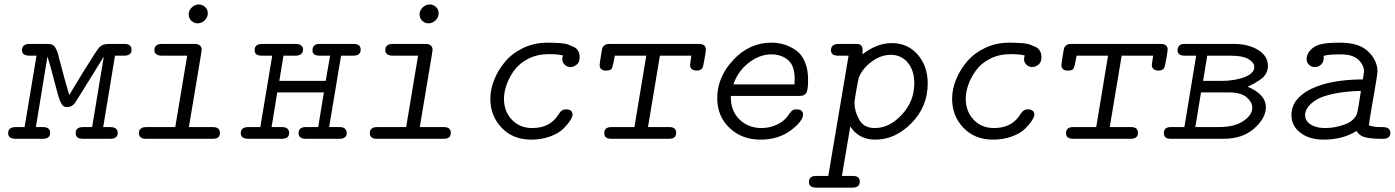

<svg xmlns="http://www.w3.org/2000/svg" viewBox="-20 -631 6342 873"><path d="M17.1 -25.9Q17.1 -52.7 50.8 -53.2H91.8L146 -377.9H113.8Q79.6 -377.9 80.1 -402.8Q80.1 -430.7 112.8 -431.2H195.8Q204.6 -431.2 210.2 -430.2Q215.8 -429.2 221.4 -425.5Q227.1 -421.9 230 -417.5Q232.9 -413.1 237.5 -403.1Q242.2 -393.1 244.6 -382.1Q247.1 -371.1 252.4 -352.1Q257.8 -333 262.9 -313Q268.1 -293 276.6 -262Q285.2 -231 294.9 -199.2Q321.8 -242.2 359.9 -306.2Q417 -398.9 430.9 -415Q444.8 -431.2 473.1 -431.2H544.9Q578.1 -431.2 578.1 -404.8Q578.1 -377.9 544.9 -377.9H502.9L449.2 -53.2H481Q515.1 -53.2 515.1 -26.9Q515.1 0 481 0H356Q323.7 0 324.2 -25.9Q324.2 -52.7 356.9 -53.2H398.9L452.1 -374Q323.2 -165 319.8 -161.1Q304.7 -144 286.1 -144Q277.3 -144 271.7 -146.5Q266.1 -148.9 261 -157Q255.9 -165 252 -175Q248 -185.1 242.4 -205.1Q236.8 -225.1 231.4 -245.6Q226.1 -266.1 216.6 -302Q207 -337.9 195.8 -374L143.1 -53.2H174.8Q208 -53.2 208 -26.9Q208 0 174.8 0H49.8Q17.1 0 17.1 -25.9Z M611.8 -25.9Q611.8 -39.1 618.9 -44.9Q626 -50.8 631.8 -52Q637.7 -53.2 649.9 -53.2H776.9L831.1 -377.9H716.8Q681.6 -377.9 682.1 -403.8Q682.1 -430.7 715.8 -431.2H864.7Q897 -431.2 897 -403.8L894 -382.8L838.9 -53.2H947.8Q980 -53.2 980 -26.9Q980 0 948.7 0H643.1Q611.8 0 611.8 -25.9ZM837.9 -564.9Q837.9 -584 852.3 -597.4Q866.7 -610.8 883.8 -610.8Q899.9 -610.8 912.4 -599.4Q924.8 -587.9 924.8 -570.8Q924.8 -551.8 910.4 -538.3Q896 -524.9 878.9 -524.9Q861.8 -524.9 849.9 -536.9Q837.9 -548.8 837.9 -564.9Z M1106 -53.2H1163.6L1217.8 -377.9Q1217.8 -377.9 1169.9 -377.9Q1137.7 -377.9 1137.7 -402.8Q1137.7 -430.7 1170.9 -431.2H1323.7Q1357.9 -431.2 1357.9 -404.8Q1357.9 -396 1351.3 -387.5Q1344.7 -378.9 1326.7 -377.9H1269L1250 -263.2H1460.9L1481 -377.9H1432.6Q1400.4 -377.9 1400.9 -402.8Q1400.9 -430.7 1432.6 -431.2H1587.9Q1620.1 -431.2 1619.9 -405Q1619.6 -378.9 1589.8 -377.9H1530.8L1476.6 -53.2Q1476.6 -53.2 1524.9 -53.2Q1542 -53.2 1549.3 -45.2Q1556.6 -37.1 1556.6 -26.9Q1556.6 0 1523.9 0H1370.6Q1337.4 0 1337.6 -25.9Q1337.9 -51.8 1367.7 -53.2H1426.8L1452.6 -210.9H1240.7L1214.8 -53.2Q1214.8 -53.2 1262.7 -53.2Q1279.8 -53.2 1287.4 -45.2Q1294.9 -37.1 1294.9 -26.9Q1294.9 0 1261.7 0H1108.9Q1074.7 0 1074.7 -25.9Q1074.7 -51.8 1106 -53.2Z M1661.6 -25.9Q1661.6 -39.1 1668.7 -44.9Q1675.8 -50.8 1681.6 -52Q1687.5 -53.2 1699.7 -53.2H1826.7L1880.9 -377.9H1766.6Q1731.4 -377.9 1731.9 -403.8Q1731.9 -430.7 1765.6 -431.2H1914.6Q1946.8 -431.2 1946.8 -403.8L1943.8 -382.8L1888.7 -53.2H1997.6Q2029.8 -53.2 2029.8 -26.9Q2029.8 0 1998.5 0H1692.9Q1661.6 0 1661.6 -25.9ZM1887.7 -564.9Q1887.7 -584 1902.1 -597.4Q1916.5 -610.8 1933.6 -610.8Q1949.7 -610.8 1962.2 -599.4Q1974.6 -587.9 1974.6 -570.8Q1974.6 -551.8 1960.2 -538.3Q1945.8 -524.9 1928.7 -524.9Q1911.6 -524.9 1899.7 -536.9Q1887.7 -548.8 1887.7 -564.9Z M2209.5 -182.1Q2209.5 -225.1 2227.5 -269.5Q2245.6 -314 2277.6 -351.6Q2309.6 -389.2 2359.6 -413.1Q2409.7 -437 2468.8 -437Q2487.8 -437 2499.3 -436.5Q2510.7 -436 2530.8 -434.6Q2550.8 -433.1 2563.2 -428.5Q2575.7 -423.8 2589.1 -417.5Q2602.5 -411.1 2609.1 -399.2Q2615.7 -387.2 2615.7 -371.1Q2615.7 -347.2 2601.6 -336.7Q2587.4 -326.2 2573.7 -326.2Q2558.6 -326.2 2547.6 -336.7Q2536.6 -347.2 2536.6 -362.8Q2536.6 -367.7 2539.6 -378.9Q2518.6 -384.8 2474.6 -384.8Q2422.9 -384.8 2381.8 -363.8Q2340.8 -342.8 2317.6 -310.3Q2294.4 -277.8 2283 -244.9Q2271.5 -211.9 2271.5 -182.1Q2271.5 -125 2307.1 -86.9Q2342.8 -48.8 2400.4 -48.8Q2483.4 -48.8 2521.5 -113.8Q2533.7 -133.8 2552.7 -133.8Q2583.5 -133.8 2583.5 -108.9Q2583.5 -100.1 2572.5 -83Q2561.5 -65.9 2541 -45.4Q2520.5 -24.9 2481.4 -10.5Q2442.4 3.9 2395.5 3.9Q2312.5 3.9 2261 -50Q2209.5 -104 2209.5 -182.1Z M2706.5 -335.9Q2706.5 -341.8 2715.3 -395Q2717.3 -408.2 2719.5 -414.1Q2721.7 -419.9 2729 -425.5Q2736.3 -431.2 2750.5 -431.2H3157.7Q3189.9 -431.2 3189.5 -404.8Q3189.5 -398.9 3183.6 -364.5Q3177.7 -330.1 3175.3 -325.2Q3168.5 -310.1 3149.4 -310.1Q3117.2 -310.1 3117.7 -336.9Q3117.7 -339.8 3123.5 -377.9H2980.5L2926.3 -53.2H3023.4Q3054.2 -53.2 3054.4 -27.1Q3054.7 -1 3024.4 0H2759.3Q2727.1 0 2727.5 -25.9Q2727.5 -52.7 2759.3 -53.2H2864.7L2918.5 -377.9H2775.4Q2766.6 -326.2 2760.7 -317.9Q2754.9 -310.1 2736.3 -310.1H2735.4Q2706.5 -310.1 2706.5 -335.9Z M3241.2 -185.1Q3241.2 -280.3 3314.2 -358.6Q3387.2 -437 3488.3 -437Q3517.1 -437 3544.2 -429Q3571.3 -420.9 3597.4 -403.6Q3623.5 -386.2 3638.9 -351.6Q3654.3 -316.9 3654.3 -269Q3654.3 -222.2 3646.2 -208.5Q3638.2 -194.8 3616.2 -194.8H3303.2V-187Q3303.2 -125 3343.3 -86.9Q3383.3 -48.8 3442.4 -48.8Q3481.4 -48.8 3515.9 -65.9Q3550.3 -83 3568.4 -112.8Q3580.6 -130.9 3591.3 -132.8Q3595.2 -133.8 3600.6 -133.8Q3631.3 -133.8 3631.3 -110.8Q3631.3 -80.1 3575.4 -38.1Q3519.5 3.9 3437.5 3.9Q3353.5 3.9 3297.4 -49.1Q3241.2 -102.1 3241.2 -185.1ZM3314.5 -247.1H3592.3Q3593.3 -255.9 3593.3 -272Q3593.3 -333 3562.7 -358.4Q3532.2 -383.8 3487.3 -383.8Q3434.1 -383.8 3384.8 -345.9Q3335.4 -308.1 3314.5 -247.1Z M3658.2 196.8Q3658.2 169.9 3688.5 168.9H3746.1L3838.4 -377.9H3788.1Q3758.3 -378.9 3758.3 -402.8Q3758.3 -430.7 3792.5 -431.2H3875.5Q3902.3 -431.2 3902.3 -403.8Q3902.3 -390.6 3901.4 -383.8Q3966.3 -434.6 4034.2 -435.1Q4107.4 -435.1 4152.8 -382.6Q4198.2 -330.1 4198.2 -252Q4198.2 -146 4124.3 -71Q4050.3 3.9 3960.4 3.9Q3884.3 3.9 3846.2 -56.2L3808.1 168.9H3857.4Q3889.6 168.9 3889.2 194.8Q3889.2 221.7 3856.4 222.2H3690.4Q3658.2 221.7 3658.2 196.8ZM3865.2 -164.1Q3865.2 -125 3886.7 -86.9Q3908.2 -48.8 3957.5 -48.8Q4024.4 -48.8 4080.8 -109.9Q4137.2 -170.9 4137.2 -252.9Q4137.2 -310.1 4107.7 -345.9Q4078.1 -381.8 4030.3 -381.8Q3985.4 -381.8 3943.4 -350.8Q3901.4 -319.8 3885.3 -278.8Q3882.3 -271 3873.8 -222.4Q3865.2 -173.8 3865.2 -164.1Z M4309.1 -182.1Q4309.1 -225.1 4327.1 -269.5Q4345.2 -314 4377.2 -351.6Q4409.2 -389.2 4459.2 -413.1Q4509.3 -437 4568.4 -437Q4587.4 -437 4598.9 -436.5Q4610.4 -436 4630.4 -434.6Q4650.4 -433.1 4662.8 -428.5Q4675.3 -423.8 4688.7 -417.5Q4702.1 -411.1 4708.7 -399.2Q4715.3 -387.2 4715.3 -371.1Q4715.3 -347.2 4701.2 -336.7Q4687 -326.2 4673.3 -326.2Q4658.2 -326.2 4647.2 -336.7Q4636.2 -347.2 4636.2 -362.8Q4636.2 -367.7 4639.2 -378.9Q4618.2 -384.8 4574.2 -384.8Q4522.5 -384.8 4481.4 -363.8Q4440.4 -342.8 4417.2 -310.3Q4394 -277.8 4382.6 -244.9Q4371.1 -211.9 4371.1 -182.1Q4371.1 -125 4406.7 -86.9Q4442.4 -48.8 4500 -48.8Q4583 -48.8 4621.1 -113.8Q4633.3 -133.8 4652.3 -133.8Q4683.1 -133.8 4683.1 -108.9Q4683.1 -100.1 4672.1 -83Q4661.1 -65.9 4640.6 -45.4Q4620.1 -24.9 4581.1 -10.5Q4542 3.9 4495.1 3.9Q4412.1 3.9 4360.6 -50Q4309.1 -104 4309.1 -182.1Z M4806.2 -335.9Q4806.2 -341.8 4814.9 -395Q4816.9 -408.2 4819.1 -414.1Q4821.3 -419.9 4828.6 -425.5Q4835.9 -431.2 4850.1 -431.2H5257.3Q5289.6 -431.2 5289.1 -404.8Q5289.1 -398.9 5283.2 -364.5Q5277.3 -330.1 5274.9 -325.2Q5268.1 -310.1 5249 -310.1Q5216.8 -310.1 5217.3 -336.9Q5217.3 -339.8 5223.1 -377.9H5080.1L5025.9 -53.2H5123Q5153.8 -53.2 5154.1 -27.1Q5154.3 -1 5124 0H4858.9Q4826.7 0 4827.1 -25.9Q4827.1 -52.7 4858.9 -53.2H4964.4L5018.1 -377.9H4875Q4866.2 -326.2 4860.4 -317.9Q4854.5 -310.1 4835.9 -310.1H4835Q4806.2 -310.1 4806.2 -335.9Z M5272 -25.9Q5272 -52.7 5302.2 -53.2H5365.2L5418.9 -377.9H5364.3Q5334.5 -378.9 5334 -402.8Q5334 -412.6 5340.6 -421.9Q5347.2 -431.2 5365.2 -431.2H5590.8Q5656.7 -431.2 5700.9 -403.6Q5745.1 -376 5745.1 -332Q5745.1 -312 5735.6 -295.4Q5726.1 -278.8 5705.6 -265.9Q5685.1 -252.9 5678 -249Q5670.9 -245.1 5652.8 -236.8Q5735.8 -201.7 5735.8 -144Q5735.8 -94.2 5682.9 -47.1Q5629.9 0 5543.9 0H5302.2Q5272 0 5272 -25.9ZM5415 -53.2H5522Q5592.8 -53.2 5633.3 -80.6Q5673.8 -107.9 5673.8 -141.1Q5673.8 -167 5647.9 -189Q5622.1 -210.9 5566.9 -210.9H5440.9ZM5450.2 -263.2H5533.2Q5595.2 -263.2 5639.2 -280.5Q5683.1 -297.9 5683.1 -326.2Q5683.1 -346.2 5657 -362.1Q5630.9 -377.9 5574.2 -377.9H5469.2Z M5852.1 -107.9Q5852.1 -182.1 5939.5 -225.6Q6026.9 -269 6176.8 -270Q6181.6 -298.8 6182.1 -306.2Q6182.1 -335 6156.5 -359.4Q6130.9 -383.8 6075.7 -383.8Q6019.5 -383.8 5998 -377Q5998 -375 5998.5 -372.6Q5999 -370.1 5999 -369.1Q5999 -349.1 5987.1 -337.6Q5975.1 -326.2 5958 -326.2Q5942.9 -326.2 5931.9 -336.7Q5920.9 -347.2 5920.9 -362.8Q5920.9 -383.8 5938.5 -403.3Q5956.1 -422.9 5986.8 -430.2Q6015.6 -437 6073.7 -437Q6160.6 -437 6201.9 -396Q6243.2 -355 6243.2 -306.2Q6243.2 -296.4 6235.1 -248.8Q6227.1 -201.2 6217 -143.1Q6207 -85 6204.1 -61Q6226.1 -53.2 6254.9 -53.2H6265.1Q6302.2 -53.2 6301.8 -26.9Q6301.8 0 6269 0H6249Q6205.1 -1 6182.6 -8.1Q6160.2 -15.1 6147.9 -35.2Q6085 3.9 5998 3.9Q5934.1 3.9 5893.1 -27.1Q5852.1 -58.1 5852.1 -107.9ZM5914.1 -107.9Q5914.1 -81.1 5939.5 -64.9Q5964.8 -48.8 6004.9 -48.8Q6049.8 -48.8 6093.8 -64.9Q6137.7 -81.1 6149.9 -113.8Q6155.8 -133.8 6168 -217.8Q6097.2 -215.8 6044.4 -204.8Q5991.7 -193.8 5964.8 -177Q5938 -160.2 5926 -142.6Q5914.1 -125 5914.1 -107.9Z"/></svg>

Font: CMU Typewriter Text
Style: LightOblique
Weight: 200
Italic angle: -9.46001°
Version: Version 0.7.0